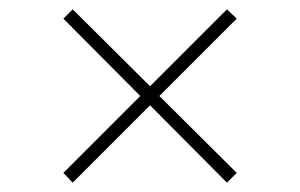

<svg xmlns="http://www.w3.org/2000/svg" viewBox="-20 -519 644 412"><path d="M488 -479 322 -313 488 -148 467 -127 302 -293 136 -127 116 -148 281 -313 116 -479 136 -499 302 -334 467 -499Z"/></svg>

Font: Elaine Sans ExtraLight
Style: Regular
Weight: 275
Designer: Wei Huang
Foundry: Wei Huang
Version: Version 2.001;December 24, 2019;FontCreator 12.0.0.2547 64-b